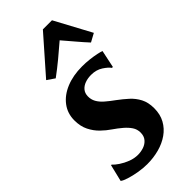

<svg xmlns="http://www.w3.org/2000/svg" viewBox="-263 -888 955 955"><g transform="rotate(-45 214.0 -411.0)"><path d="M375.5 -453H369Q359.5 -467.5 333.2 -484.8Q307 -502 271 -502Q247.5 -502 228 -495Q208.5 -488 196.5 -473.8Q184.5 -459.5 184 -438Q183.5 -415.5 194 -396.8Q204.5 -378 224.5 -360.8Q244.5 -343.5 271 -324.5Q298 -304.5 322 -282.8Q346 -261 361 -232.2Q376 -203.5 376 -162.5Q376 -119.5 358.2 -87.2Q340.5 -55 309.5 -33.2Q278.5 -11.5 238.8 -0.8Q199 10 154.5 10Q125.5 10 93.8 4.5Q62 -1 36.8 -9Q11.5 -17 2 -25L23.5 -114H27.5Q37.5 -102.5 58 -88.8Q78.5 -75 104 -65.2Q129.5 -55.5 155 -55.5Q175.5 -55.5 195.8 -62.2Q216 -69 229.2 -84.5Q242.5 -100 242.5 -125Q242.5 -148 230.2 -166.5Q218 -185 197.5 -202.5Q177 -220 151.5 -237.5Q129 -252.5 106 -274.8Q83 -297 67.5 -327.8Q52 -358.5 52 -400.5Q52 -449.5 79.8 -486.2Q107.5 -523 156.5 -543.2Q205.5 -563.5 269 -563.5Q295.5 -563.5 321.2 -560.5Q347 -557.5 366.8 -553.2Q386.5 -549 395 -545.5ZM134.5 -614 94.5 -641.5 261.5 -831.5H325.5L428.5 -640L384.5 -616Q359 -643.5 333.5 -673.8Q308 -704 282 -734Q247 -703.5 209.8 -672.8Q172.5 -642 134.5 -614Z"/></g></svg>

Font: Merriweather 28pt
Style: Bold Italic
Weight: 700
Italic angle: -7.8°
Version: Version 2.101